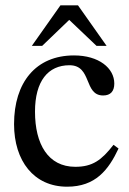

<svg xmlns="http://www.w3.org/2000/svg" viewBox="-20 -694 486 724"><path d="M408 -148C363 -90 329 -65 264 -65C161 -65 112 -151 112 -273C112 -388 161 -448 242 -448C328 -448 295 -334 369 -334C397 -334 411 -350 411 -379C411 -437 353 -485 259 -485C115 -485 33 -383 33 -226C33 -87 108 10 233 10C340 10 389 -53 427 -134ZM382 -521 274 -674H208L100 -521H139L241 -619L344 -521Z"/></svg>

Font: STIX Two Math
Style: Regular
Weight: 400
Designer: Ross Mills, John Hudson & Paul Hanslow, Tiro Typeworks Ltd; with portions MicroPress Inc., with additions and correction
Foundry: Tiro Typeworks Ltd
Version: Version 2.02 b142